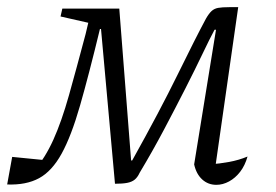

<svg xmlns="http://www.w3.org/2000/svg" viewBox="-46 -510 770 536"><path d="M558 6Q535 6 518.5 -9Q502 -24 496 -51L557 -427H553Q540 -403 519.5 -360Q499 -317 471.5 -263Q444 -209 412 -148.5Q380 -88 344 -28Q338 -15 330 -8.5Q322 -2 309 0.5Q296 3 275 3L236 -429H233Q202 -301 177.5 -215.5Q153 -130 126 -81Q99 -32 63 -12.5Q27 7 -26 5L-12 -72L89 -62L50 -35Q80 -69 103 -120Q126 -171 146.5 -244Q167 -317 193 -415L206 -470L220 -442L123 -464L128 -486H287L320 -62H323Q400 -200 450 -302Q500 -404 529 -458Q537 -472 544.5 -479Q552 -486 563 -488Q574 -490 594 -490H619L552 -22L538 -51Q567 -53 594 -58Q621 -63 645 -73Q638 -48 624.5 -30.5Q611 -13 593.5 -3.5Q576 6 558 6Z"/></svg>

Font: Piazzolla 8pt ExtraLight
Style: Italic
Weight: 250
Italic angle: -11.3°
Designer: Juan Pablo del Peral
Foundry: Huerta Tipografica
Version: Version 2.001